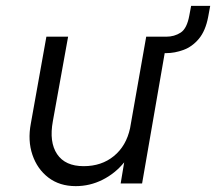

<svg xmlns="http://www.w3.org/2000/svg" viewBox="-20 -625 736 654"><path d="M160 -212Q147 -141 174.5 -100Q202 -59 265 -59Q326 -59 368 -93.5Q410 -128 423 -188L478 -500H546Q574 -500 595.5 -514Q617 -528 625 -573L631 -605H696L689 -567Q680 -520 657.5 -493Q635 -466 605 -455Q575 -444 546 -444H541L464 0H391L403 -72Q372 -34 329 -12.5Q286 9 238 9Q183 9 145 -20Q107 -49 90.5 -97.5Q74 -146 85 -204L138 -500H212Z"/></svg>

Font: Overused Grotesk
Style: Italic
Weight: 400
Italic angle: -10°
Version: Version 0.003